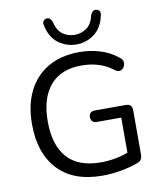

<svg xmlns="http://www.w3.org/2000/svg" viewBox="-100 -1016 927 1104"><g transform="rotate(-10 363.5 -464.0)"><path d="M392 -760Q334 -760 287 -795Q240 -830 226 -902Q222 -917 229.5 -926.5Q237 -936 248 -937Q262 -938 269 -930Q276 -922 280 -912Q291 -860 322.5 -838Q354 -816 392 -816Q430 -816 461.5 -838Q493 -860 504 -912Q509 -922 516 -930Q523 -938 536 -937Q548 -936 555.5 -926.5Q563 -917 559 -902Q544 -830 497.5 -795Q451 -760 392 -760ZM409 9Q239 9 149.5 -87Q60 -183 60 -352Q60 -464 100.5 -545Q141 -626 217 -670Q293 -714 399 -714Q462 -714 520 -696.5Q578 -679 624 -641Q639 -631 641.5 -616Q644 -601 637 -587.5Q630 -574 616.5 -569Q603 -564 586 -574Q547 -606 500 -621Q453 -636 398 -636Q278 -636 215 -562Q152 -488 152 -352Q152 -213 217 -140.5Q282 -68 412 -68Q497 -68 572 -96V-301H432Q395 -301 395 -335Q395 -368 432 -368H610Q647 -368 647 -331V-72Q647 -40 623 -30Q582 -13 523.5 -2Q465 9 409 9Z"/></g></svg>

Font: Chiron GoRound TC N
Style: Regular
Weight: 350
Designer: Ryoko NISHIZUKA 西塚涼子 (kana, bopomofo & ideographs); Paul D. Hunt (Latin, Greek & Cyrillic); Sandoll Communications 산돌커뮤니
Foundry: Adobe
Version: Version 1.000;hotconv 1.1.1;makeotfexe 2.6.0